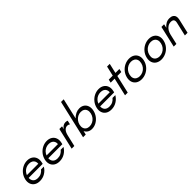

<svg xmlns="http://www.w3.org/2000/svg" viewBox="343 -2309 3821 3821"><g transform="rotate(-45 2253.5 -398.5)"><path d="M85 -221.7Q101.1 -292 144.8 -346.2Q188.5 -400.4 249 -430.4Q309.6 -460.4 375 -460.4Q439.9 -460.4 486.8 -430.4Q533.7 -400.4 552.5 -346.4Q571.3 -292.5 555.2 -223.1L548.3 -193.8H152.8Q149.9 -132.8 183.3 -96.4Q216.8 -60.1 285.6 -60.1Q338.4 -60.1 378.9 -81.5Q419.4 -103 446.8 -139.2H526.4Q485.8 -70.8 419.2 -30Q352.5 10.7 270.5 10.7Q200.2 10.7 153.1 -20.3Q106 -51.3 88.1 -104.2Q70.3 -157.2 85 -221.7ZM488.3 -257.3Q491.7 -295.9 477.8 -325.9Q463.9 -356 433.3 -372.8Q402.8 -389.6 358.4 -389.6Q314.5 -389.6 276.1 -372.8Q237.8 -356 210.2 -325.9Q182.6 -295.9 167.5 -257.3Z M638.2 -221.7Q654.3 -292 698 -346.2Q741.7 -400.4 802.2 -430.4Q862.8 -460.4 928.2 -460.4Q993.2 -460.4 1040 -430.4Q1086.9 -400.4 1105.7 -346.4Q1124.5 -292.5 1108.4 -223.1L1101.6 -193.8H706.1Q703.1 -132.8 736.6 -96.4Q770 -60.1 838.9 -60.1Q891.6 -60.1 932.1 -81.5Q972.7 -103 1000 -139.2H1079.6Q1039.1 -70.8 972.4 -30Q905.8 10.7 823.7 10.7Q753.4 10.7 706.3 -20.3Q659.2 -51.3 641.4 -104.2Q623.5 -157.2 638.2 -221.7ZM1041.5 -257.3Q1044.9 -295.9 1031 -325.9Q1017.1 -356 986.6 -372.8Q956.1 -389.6 911.6 -389.6Q867.7 -389.6 829.3 -372.8Q791 -356 763.4 -325.9Q735.8 -295.9 720.7 -257.3Z M1273.4 -449.7H1348.6L1334 -384.3Q1353.5 -420.9 1385.5 -440.7Q1417.5 -460.4 1453.6 -460.4Q1480.5 -460.4 1507.8 -449.7L1489.3 -368.2H1483.9Q1456.5 -386.2 1430.2 -386.2Q1386.2 -386.2 1352.1 -350.6Q1317.9 -314.9 1299.8 -235.8L1245.1 0H1169.9Z M1584.5 -79.1 1566.4 0H1491.2L1677.2 -806.6H1752.4L1651.9 -370.1Q1694.8 -414.6 1743.2 -437.5Q1791.5 -460.4 1843.8 -460.4Q1906.7 -460.4 1950 -429.7Q1993.2 -398.9 2009.5 -345.2Q2025.9 -291.5 2010.3 -224.6Q1994.6 -157.7 1953.6 -104Q1912.6 -50.3 1855.2 -19.8Q1797.9 10.7 1734.9 10.7Q1683.1 10.7 1645 -12.5Q1606.9 -35.6 1584.5 -79.1ZM1738.3 -60.1Q1783.7 -60.1 1824.7 -80.8Q1865.7 -101.6 1894.8 -138.9Q1923.8 -176.3 1935.1 -224.6Q1946.3 -273.9 1934.3 -311.5Q1922.4 -349.1 1890.9 -369.4Q1859.4 -389.6 1814.5 -389.6Q1769 -389.6 1728.3 -368.9Q1687.5 -348.1 1658.4 -310.5Q1629.4 -272.9 1618.2 -224.6Q1606.9 -175.3 1618.9 -137.9Q1630.9 -100.6 1662.1 -80.3Q1693.4 -60.1 1738.3 -60.1Z M2096.7 -221.7Q2112.8 -292 2156.5 -346.2Q2200.2 -400.4 2260.7 -430.4Q2321.3 -460.4 2386.7 -460.4Q2451.7 -460.4 2498.5 -430.4Q2545.4 -400.4 2564.2 -346.4Q2583 -292.5 2566.9 -223.1L2560.1 -193.8H2164.6Q2161.6 -132.8 2195.1 -96.4Q2228.5 -60.1 2297.4 -60.1Q2350.1 -60.1 2390.6 -81.5Q2431.2 -103 2458.5 -139.2H2538.1Q2497.6 -70.8 2430.9 -30Q2364.3 10.7 2282.2 10.7Q2211.9 10.7 2164.8 -20.3Q2117.7 -51.3 2099.9 -104.2Q2082 -157.2 2096.7 -221.7ZM2500 -257.3Q2503.4 -295.9 2489.5 -325.9Q2475.6 -356 2445.1 -372.8Q2414.6 -389.6 2370.1 -389.6Q2326.2 -389.6 2287.8 -372.8Q2249.5 -356 2221.9 -325.9Q2194.3 -295.9 2179.2 -257.3Z M2759.8 -379.9H2647.5L2663.6 -449.7H2775.9L2823.7 -657.2H2899.4L2851.6 -449.7H2962.9L2946.8 -379.9H2835.4L2747.6 0H2671.9Z M2950.2 -224.6Q2966.3 -293.5 3010.3 -347.2Q3054.2 -400.9 3115.7 -430.7Q3177.2 -460.4 3243.2 -460.4Q3309.1 -460.4 3356.7 -430.7Q3404.3 -400.9 3423.8 -347.2Q3443.4 -293.5 3427.2 -224.6Q3411.1 -154.3 3366.5 -100.6Q3321.8 -46.9 3260.5 -18.1Q3199.2 10.7 3134.8 10.7Q3069.3 10.7 3021.2 -18.6Q2973.1 -47.9 2953.6 -101.3Q2934.1 -154.8 2950.2 -224.6ZM3150.9 -60.1Q3196.8 -60.1 3238.5 -79.8Q3280.3 -99.6 3310.5 -137Q3340.8 -174.3 3352.1 -224.6Q3363.8 -274.9 3350.8 -312Q3337.9 -349.1 3305.2 -369.4Q3272.5 -389.6 3227.1 -389.6Q3181.6 -389.6 3139.9 -369.6Q3098.1 -349.6 3067.6 -312Q3037.1 -274.4 3025.9 -224.6Q3014.2 -174.8 3027.1 -137.5Q3040 -100.1 3072.8 -80.1Q3105.5 -60.1 3150.9 -60.1Z M3506.8 -224.6Q3522.9 -293.5 3566.9 -347.2Q3610.8 -400.9 3672.4 -430.7Q3733.9 -460.4 3799.8 -460.4Q3865.7 -460.4 3913.3 -430.7Q3960.9 -400.9 3980.5 -347.2Q4000 -293.5 3983.9 -224.6Q3967.8 -154.3 3923.1 -100.6Q3878.4 -46.9 3817.1 -18.1Q3755.9 10.7 3691.4 10.7Q3626 10.7 3577.9 -18.6Q3529.8 -47.9 3510.3 -101.3Q3490.7 -154.8 3506.8 -224.6ZM3707.5 -60.1Q3753.4 -60.1 3795.2 -79.8Q3836.9 -99.6 3867.2 -137Q3897.5 -174.3 3908.7 -224.6Q3920.4 -274.9 3907.5 -312Q3894.5 -349.1 3861.8 -369.4Q3829.1 -389.6 3783.7 -389.6Q3738.3 -389.6 3696.5 -369.6Q3654.8 -349.6 3624.3 -312Q3593.8 -274.4 3582.5 -224.6Q3570.8 -174.8 3583.7 -137.5Q3596.7 -100.1 3629.4 -80.1Q3662.1 -60.1 3707.5 -60.1Z M4146 -449.7H4221.2L4203.1 -369.1Q4237.8 -412.6 4281.7 -436.5Q4325.7 -460.4 4377.9 -460.4Q4428.7 -460.4 4460.2 -440.7Q4491.7 -420.9 4502.2 -385.3Q4512.7 -349.6 4501.5 -301.8L4431.6 0H4356.4L4423.3 -289.1Q4435.1 -340.3 4416 -365Q4397 -389.6 4350.6 -389.6Q4302.2 -389.6 4264.4 -365.7Q4226.6 -341.8 4202.6 -302.7Q4178.7 -263.7 4167.5 -216.8L4117.7 0H4042.5Z"/></g></svg>

Font: Glacial Indifference
Style: Italic
Weight: 400
Designer: Alfredo Marco Pradil
Foundry: Alfredo Marco Pradil
Version: Version 1.312